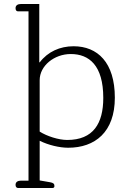

<svg xmlns="http://www.w3.org/2000/svg" viewBox="-20 -730 639 963"><path d="M71 213H243C251 213 253 208 253 203C253 192 248 187 231 184L179 175V-24C223 -2 279 11 322 11C456 11 556 -67 556 -240C556 -417 469 -498 349 -498C281 -498 220 -471 179 -417L177 -418V-710H86C70 -710 58 -704 58 -689C58 -678 63 -673 71 -673H123V176H86C70 176 58 182 58 197C58 207 63 213 71 213ZM317 -28C274 -28 215 -47 179 -70V-328C179 -400 252 -459 335 -459C427 -459 498 -402 498 -239C498 -111 448 -28 317 -28Z"/></svg>

Font: Maitree Light
Style: Regular
Weight: 300
Designer: CadsonDemak Team
Foundry: CadsonDemak
Version: Version 1.000;PS 001.000;hotconv 1.0.88;makeotf.lib2.5.64775